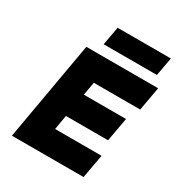

<svg xmlns="http://www.w3.org/2000/svg" viewBox="-193 -963 1019 1093"><g transform="rotate(30 316.5 -416.5)"><path d="M261 -833H611L589 -712H239ZM633 -650 605 -494H300L285 -407H562L534 -251H257L241 -156H546L518 0H47L161 -650Z"/></g></svg>

Font: Overused Grotesk ExtraBold
Style: Italic
Weight: 800
Italic angle: -10°
Version: Version 0.003